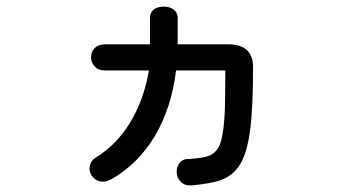

<svg xmlns="http://www.w3.org/2000/svg" viewBox="-20 -609 1040 582"><path d="M297.9 -474.6Q278.3 -474.6 266.6 -462.9Q255.9 -451.2 255.9 -435.5Q255.9 -419.9 266.6 -408.2Q277.3 -395.5 296.9 -395.5H431.6Q416 -306.6 375 -238.3Q334 -170.9 272.5 -132.8Q254.9 -122.1 252 -105.5Q249 -90.8 257.8 -77.1Q266.6 -63.5 281.2 -59.6Q297.9 -55.7 315.4 -64.5Q397.5 -110.4 449.2 -196.3Q500 -282.2 513.7 -395.5H663.1Q663.1 -293.9 660.2 -250Q656.2 -195.3 646.5 -170.9Q635.7 -145.5 613.3 -136.7Q595.7 -129.9 553.7 -127Q534.2 -127.9 524.4 -115.2Q514.6 -103.5 515.6 -85.9Q516.6 -69.3 527.3 -58.6Q539.1 -45.9 559.6 -46.9Q622.1 -52.7 650.4 -63.5Q688.5 -78.1 708 -111.3Q729.5 -146.5 738.3 -215.8Q747.1 -283.2 747.1 -405.3Q747.1 -438.5 729.5 -456.1Q710.9 -474.6 670.9 -474.6H518.6V-554.7Q518.6 -571.3 504.9 -581.1Q493.2 -588.9 476.6 -588.9Q459 -588.9 447.3 -581.1Q434.6 -571.3 434.6 -554.7V-474.6Z"/></svg>

Font: GungsuhChe
Style: Regular
Weight: 400
Monospace: yes
Version: Version 2.21